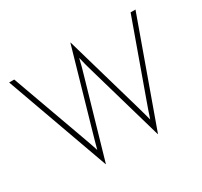

<svg xmlns="http://www.w3.org/2000/svg" viewBox="-139 -833 1097 1042"><g transform="rotate(-30 409.5 -312.5)"><path d="M245.8 20.8 13.9 -625H45.8L211.1 -166.7Q219.4 -143.1 228.1 -119.1Q236.8 -95.1 245.1 -68.8Q252.1 -95.1 258.7 -119.1Q265.3 -143.1 272.2 -166.7L409.7 -645.8H411.1L549.3 -166.7Q556.2 -143.1 562.8 -118.8Q569.4 -94.4 576.4 -68.1Q584.7 -94.4 593.4 -118.8Q602.1 -143.1 610.4 -166.7L775 -625H805.6L573.6 20.8H572.2L434 -458.3Q427.8 -479.2 421.9 -501.4Q416 -523.6 409.7 -550.7Q403.5 -523.6 397.6 -501.4Q391.7 -479.2 385.4 -458.3L247.2 20.8Z"/></g></svg>

Font: Afacad Flux Thin
Style: Regular
Weight: 250
Designer: Kristian Moeller
Foundry: Dicotype
Version: Version 1.100